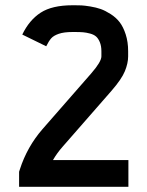

<svg xmlns="http://www.w3.org/2000/svg" viewBox="-20 -716 565 736"><path d="M368.7 -519.5Q368.7 -539.6 362.8 -554Q356.9 -568.4 348.4 -575.9Q339.8 -583.5 325.2 -587.4Q310.5 -591.3 298.3 -592.3Q286.1 -593.3 267.6 -593.3H257.8Q225.1 -593.3 205.3 -586.4Q185.5 -579.6 176.3 -569.1Q167 -558.6 157.2 -538.6L65.4 -583.5Q92.3 -639.2 136 -667.5Q179.7 -695.8 257.8 -695.8H267.6Q281.7 -695.8 292.7 -695.3Q303.7 -694.8 326.2 -691.2Q348.6 -687.5 366 -681.4Q383.3 -675.3 404.1 -662.1Q424.8 -648.9 438.7 -630.9Q452.6 -612.8 461.9 -584Q471.2 -555.2 471.2 -519.5V-500Q471.2 -473.6 458.7 -443.1Q446.3 -412.6 407.2 -367.7L220.2 -153.8Q198.2 -128.9 183.1 -102.5H472.2V0H53.2V-57.6L56.2 -66.9Q84 -153.3 143.1 -221.2L330.1 -435.1Q368.7 -479.5 368.7 -500Z"/></svg>

Font: Anka/Coder Condensed
Style: Bold
Weight: 700
Width: 4
Monospace: yes
Version: Version 001.100